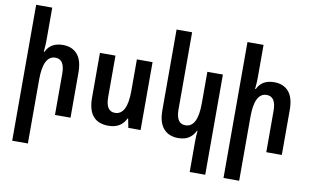

<svg xmlns="http://www.w3.org/2000/svg" viewBox="-94 -955 2254 1387"><g transform="rotate(10 1033.0 -261.5)"><path d="M184 -760H66V237H181V-231Q181 -408 270 -408Q338 -408 338 -303V0H452V-329Q452 -421 413.5 -464.5Q375 -508 308 -508Q217 -508 184 -436H179Q184 -483 184 -519Z M966 -498H851V-267Q851 -90 761 -90Q694 -90 694 -194V-498H580V-169Q580 10 731 10Q823 10 859 -66H863L876 0H966Z M1482 237V-498H1368V-267Q1368 -90 1278 -90Q1210 -90 1210 -194V-760H1096V-169Q1096 -78 1135 -34Q1174 10 1242 10Q1291 10 1321.5 -10.5Q1352 -31 1368 -66H1372Q1370 -47 1369 -28.5Q1368 -10 1368 8V237Z M1734 -760H1616V237H1731V-231Q1731 -408 1820 -408Q1888 -408 1888 -303V0H2002V-329Q2002 -421 1963.5 -464.5Q1925 -508 1858 -508Q1767 -508 1734 -436H1729Q1734 -483 1734 -519Z"/></g></svg>

Font: Noto Sans Armenian Condensed Semi
Style: Regular
Weight: 600
Width: 3
Designer: Monotype Design Team
Foundry: Monotype Imaging Inc.
Version: Version 1.901